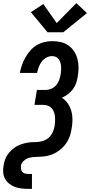

<svg xmlns="http://www.w3.org/2000/svg" viewBox="-29 -1007 578 1232"><path d="M150 205Q128 205 106 202Q84 199 64.5 191.5Q45 184 29 171Q13 158 3 139.5Q-7 121 -8.5 99Q-10 77 -6 55Q-3 36 3 18Q9 0 20.5 -16Q32 -32 46.5 -45.5Q61 -59 78.5 -68.5Q96 -78 114 -83.5Q132 -89 150.5 -92Q169 -95 187.5 -95Q206 -95 224.5 -97.5Q243 -100 261 -108.5Q279 -117 292 -132Q305 -147 312 -165Q319 -183 322 -201Q324 -216 324.5 -231.5Q325 -247 323.5 -261.5Q322 -276 316.5 -289.5Q311 -303 301.5 -313.5Q292 -324 278 -329Q264 -334 249 -334H192L208 -430H265Q283 -430 301 -438Q319 -446 331.5 -460.5Q344 -475 350.5 -493Q357 -511 360 -529Q362 -542 363 -555Q364 -568 363 -580.5Q362 -593 358.5 -605Q355 -617 348 -627Q341 -637 329.5 -642Q318 -647 305 -647Q286 -647 268 -637Q250 -627 238 -610.5Q226 -594 219.5 -576Q213 -558 209 -539H98Q103 -564 111.5 -588.5Q120 -613 133 -636.5Q146 -660 164 -681Q182 -702 205 -716Q228 -730 254 -736.5Q280 -743 305 -743Q334 -743 361 -737Q388 -731 410 -715.5Q432 -700 446.5 -677.5Q461 -655 468 -628.5Q475 -602 475 -573.5Q475 -545 470 -517Q467 -496 460 -475Q453 -454 439.5 -435.5Q426 -417 407.5 -403Q389 -389 368 -380Q391 -365 406 -343Q421 -321 428.5 -295Q436 -269 436 -240.5Q436 -212 431 -184Q429 -169 425 -153.5Q421 -138 415 -123.5Q409 -109 400.5 -95Q392 -81 381 -69Q370 -57 357 -46.5Q344 -36 330 -28Q316 -20 301 -14.5Q286 -9 270.5 -6Q255 -3 239.5 -2Q224 -1 209 -0.5Q194 0 178.5 1.5Q163 3 148 9Q133 15 121 27Q109 39 106 54Q105 65 106 76Q107 87 113 94.5Q119 102 129 105.5Q139 109 150 109H176V205ZM276 -800 169 -929 249 -981 335 -859 461 -987 529 -923 377 -800Z"/></svg>

Font: Iosevka Curly Oblique
Style: Bold
Weight: 700
Italic angle: -9°
Monospace: yes
Designer: Belleve Invis
Foundry: Belleve Invis
Version: Version 11.1.0; ttfautohint (v1.8.3)